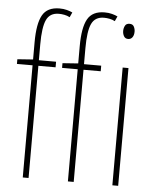

<svg xmlns="http://www.w3.org/2000/svg" viewBox="-54 -811 689 856"><g transform="rotate(5 290.5 -382.5)"><path d="M183 -502H106V0H80V-502H10V-523L80 -528V-605Q80 -688 101.5 -726.5Q123 -765 178 -765Q196 -765 211 -761Q226 -757 236 -752L226 -730Q215 -736 202 -738.5Q189 -741 177 -741Q137 -741 121.5 -708Q106 -675 106 -598V-527H183ZM385 -502H308V0H282V-502H212V-523L282 -528V-605Q282 -688 303.5 -726.5Q325 -765 380 -765Q398 -765 413 -761Q428 -757 438 -752L428 -730Q417 -736 404 -738.5Q391 -741 379 -741Q339 -741 323.5 -708Q308 -675 308 -598V-527H385ZM495 -724Q509 -724 514.5 -713.5Q520 -703 520 -691Q520 -675 513 -665.5Q506 -656 494 -656Q481 -656 475 -666.5Q469 -677 469 -690Q469 -702 474.5 -713Q480 -724 495 -724ZM507 -527V0H481V-527Z"/></g></svg>

Font: Noto Sans ExtraCondensed Thin
Style: Regular
Weight: 100
Width: 2
Designer: Monotype Design Team
Foundry: Monotype Imaging Inc.
Version: Version 2.013; ttfautohint (v1.8.4.7-5d5b)